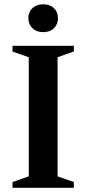

<svg xmlns="http://www.w3.org/2000/svg" viewBox="-20 -894 411 914"><path d="M331.5 -27.5V0H39.5V-27.5L117 -54.5V-621.5L39.5 -648.5V-676H331.5V-649L254 -621.5V-54.5ZM185.5 -741Q153.5 -741 134.2 -759.8Q115 -778.5 115 -807.5Q115 -836.5 134.2 -855Q153.5 -873.5 185.5 -873.5Q218 -873.5 237 -855Q256 -836.5 256 -807.5Q256 -778.5 237 -759.8Q218 -741 185.5 -741Z"/></svg>

Font: Newsreader 16pt 16pt SemiBold
Style: Regular
Weight: 600
Version: Version 1.003